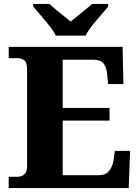

<svg xmlns="http://www.w3.org/2000/svg" viewBox="-20 -951 705 971"><path d="M24 0V-57H68Q91 -57 104 -70.5Q117 -84 117 -110V-599Q117 -637 101.5 -647Q86 -657 66 -657H24V-714H600L604 -526H527L522 -575Q518 -613 503 -631Q488 -649 451 -649H297V-405H534V-341H297V-65H479Q514 -65 531 -85.5Q548 -106 554 -139L561 -188H638L631 0ZM262 -771Q251 -794 230 -820.5Q209 -847 186.5 -873Q164 -899 148 -918V-931H229Q241 -920 261 -904Q281 -888 301.5 -871Q322 -854 337 -842Q352 -854 373 -871Q394 -888 414 -904Q434 -920 446 -931H527V-918Q512 -899 489 -873Q466 -847 445 -820.5Q424 -794 413 -771Z"/></svg>

Font: Noto Serif Georgian ExtraBold
Style: Regular
Weight: 800
Designer: Monotype Design Team, Akaki Razmadze
Foundry: Google LLC
Version: Version 2.003; ttfautohint (v1.8.4.7-5d5b)